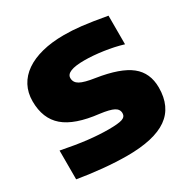

<svg xmlns="http://www.w3.org/2000/svg" viewBox="-170 -907 1059 1075"><g transform="rotate(-30 359.5 -369.5)"><path d="M351 12Q318 12 278 10Q238 8 196 4Q154 0 113 -5.5Q72 -11 37 -17V-203Q133 -184 203.5 -176Q274 -168 335 -168Q398 -168 422.5 -176.5Q447 -185 447 -208Q447 -234 421.5 -247.5Q396 -261 334 -269Q183 -286 113.5 -345.5Q44 -405 44 -517Q44 -572 67 -615.5Q90 -659 133.5 -689Q177 -719 239.5 -735Q302 -751 381 -751Q408 -751 434.5 -749.5Q461 -748 492.5 -744.5Q524 -741 562.5 -735Q601 -729 652 -720V-535Q596 -552 530 -561.5Q464 -571 409 -571Q292 -571 292 -524Q292 -495 319.5 -479.5Q347 -464 415 -454Q563 -431 629 -378.5Q695 -326 695 -231Q695 -107 610.5 -47.5Q526 12 351 12Z"/></g></svg>

Font: Encode Sans Wide
Style: Black
Weight: 900
Designer: Pablo Impallari, Andres Torresi
Foundry: Pablo Impallari, Andres Torresi
Version: Version 1.000; ttfautohint (v1.00) -l 8 -r 50 -G 200 -x 14 -